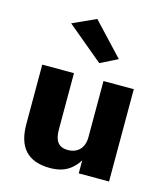

<svg xmlns="http://www.w3.org/2000/svg" viewBox="-112 -827 799 924"><g transform="rotate(15 287.5 -365.0)"><path d="M142 -688 322 -538 408 -581 258 -741ZM364 0H515V-460H364V-180C364 -127 333 -95 284 -95C235 -95 217 -125 217 -180V-460H59V-164C59 -51 109 11 224 11C262 11 294 2 319 -16C337 -29 352 -45 364 -65Z"/></g></svg>

Font: Jost
Style: Bold
Weight: 700
Version: Version 3.710